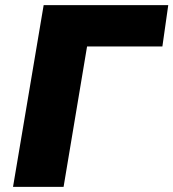

<svg xmlns="http://www.w3.org/2000/svg" viewBox="-20 -732 679 752"><path d="M151 -712H639L616 -550H321L229 0H31Z"/></svg>

Font: Nebula Sans Black
Style: Regular
Weight: 900
Italic angle: -9°
Designer: Paul D. Hunt for Adobe (as Source Sans)
Foundry: Nebula Entertainment & Broadcasting LLC
Version: Version 1.010